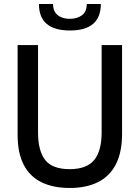

<svg xmlns="http://www.w3.org/2000/svg" viewBox="-20 -921 694 954"><path d="M326.5 13Q245 13 187 -15Q129 -43 98.2 -101.5Q67.5 -160 67.5 -252V-697H169V-263.5Q169 -171 204.8 -125.8Q240.5 -80.5 326.5 -80.5Q409.5 -80.5 447.2 -125Q485 -169.5 485 -264V-697H586.5V-257Q586.5 -164.5 555.8 -104.8Q525 -45 466.8 -16Q408.5 13 326.5 13ZM327.5 -769.5Q173.5 -769.5 173.5 -901H243.5Q243.5 -875 254.8 -858.8Q266 -842.5 285 -835Q304 -827.5 327.5 -827.5Q363 -827.5 387 -845Q411 -862.5 411 -901H481Q481 -769.5 327.5 -769.5Z"/></svg>

Font: Acari Sans Neue SemiBold
Style: Regular
Weight: 600
Designer: Alfredo Marco Pradil (font), Cristiano Sobral (main changes)
Foundry: Hanken Design Co. (font), Cristiano Sobral (main changes)
Version: Version 2.459;March 19, 2022;FontCreator 14.0.0.2808 64-bit;